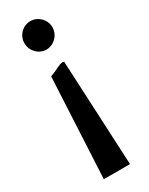

<svg xmlns="http://www.w3.org/2000/svg" viewBox="-183 -599 585 755"><g transform="rotate(-30 109.0 -221.5)"><path d="M170 -499C170 -534 141 -563 106 -563C72 -563 43 -535 43 -499C43 -463 72 -434 106 -434C140 -434 170 -463 170 -499ZM46 120H165L142 -358C128 -366 99 -343 69 -334Z"/></g></svg>

Font: Bluebird
Style: LiNrw
Weight: 300
Designer: Jasper
Foundry: Cannot Into Space Fonts
Version: Version 0.98